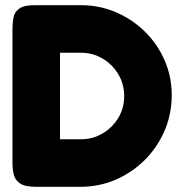

<svg xmlns="http://www.w3.org/2000/svg" viewBox="-20 -711 695 739"><path d="M119 8Q76 8 57 -5Q38 -18 33 -39Q28 -60 28 -84V-601Q28 -623 32 -644Q36 -665 55 -678.5Q74 -692 120 -691H292Q363 -691 426 -664Q489 -637 537.5 -589.5Q586 -542 613.5 -479Q641 -416 641 -345Q641 -272 613.5 -208Q586 -144 537.5 -95.5Q489 -47 425.5 -19.5Q362 8 289 8ZM211 -175H292Q337 -175 375 -197.5Q413 -220 435.5 -257.5Q458 -295 458 -341Q458 -387 435.5 -425Q413 -463 375 -485.5Q337 -508 291 -508H211Z"/></svg>

Font: Fredoka
Style: Bold
Weight: 700
Designer: Ben Nathan
Foundry: Milena B. Brandão, Ben Nathan
Version: Version 2.001